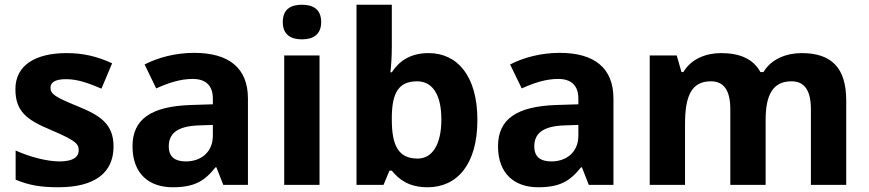

<svg xmlns="http://www.w3.org/2000/svg" viewBox="-20 -780 3665 810"><path d="M459 -162C459 -259 400 -294 307 -332C211 -371 193 -384 193 -410C193 -434 215 -446 259 -446C308 -446 354 -429 408 -406L453 -513C388 -543 329 -556 261 -556C130 -556 45 -505 45 -404C45 -311 91 -275 194 -232C300 -187 312 -173 312 -146C312 -118 289 -99 231 -99C179 -99 105 -118 46 -145V-22C101 1 150 10 226 10C380 10 459 -51 459 -162Z M799 -557C722 -557 648 -538 590 -508L639 -407C690 -430 740 -447 793 -447C846 -447 878 -421 878 -364V-340L783 -337C620 -331 539 -279 539 -163C539 -45 611 10 708 10C799 10 842 -15 889 -74H893L922 0H1026V-364C1026 -494 945 -557 799 -557ZM820 -251 878 -253V-208C878 -138 828 -99 764 -99C721 -99 692 -116 692 -162C692 -214 724 -248 820 -251Z M1254 -760C1209 -760 1173 -743 1173 -687C1173 -632 1209 -614 1254 -614C1298 -614 1335 -632 1335 -687C1335 -743 1298 -760 1254 -760ZM1328 -546H1179V0H1328Z M1633 -583V-760H1484V0H1598L1623 -60H1633C1662 -24 1704 10 1784 10C1909 10 1994 -87 1994 -274C1994 -459 1910 -556 1788 -556C1709 -556 1662 -520 1633 -475H1627C1630 -497 1633 -542 1633 -583ZM1740 -437C1803 -437 1842 -383 1842 -276C1842 -169 1803 -111 1742 -111C1659 -111 1633 -169 1633 -275V-291C1635 -389 1662 -437 1740 -437Z M2341 -557C2264 -557 2190 -538 2132 -508L2181 -407C2232 -430 2282 -447 2335 -447C2388 -447 2420 -421 2420 -364V-340L2325 -337C2162 -331 2081 -279 2081 -163C2081 -45 2153 10 2250 10C2341 10 2384 -15 2431 -74H2435L2464 0H2568V-364C2568 -494 2487 -557 2341 -557ZM2362 -251 2420 -253V-208C2420 -138 2370 -99 2306 -99C2263 -99 2234 -116 2234 -162C2234 -214 2266 -248 2362 -251Z M3362 -556C3299 -556 3234 -532 3201 -476H3188C3158 -531 3102 -556 3022 -556C2959 -556 2896 -532 2863 -476H2855L2835 -546H2721V0H2870V-257C2870 -373 2896 -437 2979 -437C3035 -437 3061 -397 3061 -319V0H3210V-274C3210 -379 3240 -437 3319 -437C3375 -437 3401 -397 3401 -319V0H3550V-356C3550 -496 3486 -556 3362 -556Z"/></svg>

Font: Noto Sans Javanese
Style: Bold
Weight: 700
Designer: Monotype Design Team
Foundry: Monotype Imaging Inc.
Version: Version 2.005